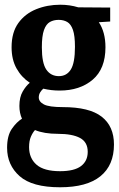

<svg xmlns="http://www.w3.org/2000/svg" viewBox="-20 -530 502 812"><path d="M234 262Q116 262 63 215Q10 168 10 95Q10 44 30 15Q50 -14 73 -28Q62 -52 62 -82Q62 -119 76 -143Q90 -167 106 -180Q71 -203 50 -240.5Q29 -278 29 -330Q29 -393 57.5 -432.5Q86 -472 133 -491Q180 -510 235 -510Q275 -510 311 -499L446 -498V-439L398 -436Q426 -394 426 -330Q426 -239 372 -193Q318 -147 232 -147Q214 -147 197 -149Q180 -151 163 -155Q156 -149 150 -139.5Q144 -130 144 -118Q144 -100 165.5 -88.5Q187 -77 246 -77Q358 -77 410 -36.5Q462 4 462 81Q462 169 404.5 215.5Q347 262 234 262ZM229 -208Q262 -208 279.5 -236Q297 -264 297 -332Q297 -379 288.5 -403.5Q280 -428 264.5 -437Q249 -446 228 -446Q207 -446 191 -437Q175 -428 166 -403Q157 -378 157 -330Q157 -263 176 -235.5Q195 -208 229 -208ZM234 194Q294 194 322.5 172.5Q351 151 351 112Q351 71 318.5 53.5Q286 36 225 36Q166 36 128 20Q118 31 110.5 48.5Q103 66 103 92Q103 139 134.5 166.5Q166 194 234 194Z"/></svg>

Font: Arsenal SC
Style: Bold
Weight: 700
Designer: Andrij Shevchenko
Foundry: Stairsfor
Version: Version 2.001; ttfautohint (v1.8.4.7-5d5b)